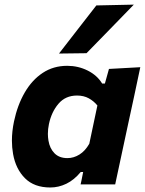

<svg xmlns="http://www.w3.org/2000/svg" viewBox="-20 -797 626 830"><path d="M328.5 0Q330.5 -8 332 -16L339.5 -53.5H329Q300.5 -19 267 -2.8Q233.5 13.5 197.5 13.5Q128 13.5 88 -26.5Q48 -66.5 36.5 -131.5Q31.5 -159.5 31.5 -189Q31.5 -229 40.5 -272Q55.5 -343 87 -397.2Q118.5 -451.5 164.8 -482Q211 -512.5 270.5 -512.5Q318 -512.5 359 -492Q400 -471.5 421.5 -436H433.5L451 -499L586.5 -506.5Q573.5 -444.5 561 -386Q548.5 -327.5 535 -266L483 -23.5Q480.5 -11.5 478 0ZM271.5 -113.5Q298.5 -113.5 323.2 -128.8Q348 -144 366 -175.5L401 -341Q385.5 -360 363.8 -372Q342 -384 313 -384Q263 -384 232.8 -348.5Q202.5 -313 191.5 -260.5Q187 -239 187 -218.5Q187 -203.5 189.5 -189Q195 -155.5 215.5 -134.5Q236 -113.5 271.5 -113.5ZM235 -565.5Q276 -618.5 316 -670Q356 -721.5 396.5 -773.5L558.5 -777Q506 -723 455 -670.5Q403.5 -618 354 -567Z"/></svg>

Font: Heraclito
Style: Bold Italic
Weight: 700
Italic angle: -12°
Designer: Kostas Bartsokas (font) & Cristiano Sobral (main changes)
Foundry: Kostas Bartsokas (font) & Cristiano Sobral (main changes)
Version: Version 1.00;July 8, 2020;FontCreator 13.0.0.2655 64-bit